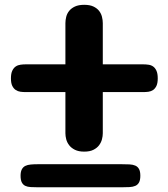

<svg xmlns="http://www.w3.org/2000/svg" viewBox="-20 -834 696 797"><path d="M65.4 -104.5Q65.4 -121.1 70.6 -130.9Q75.7 -140.6 85 -145.3Q94.2 -149.9 107.7 -151.1Q121.1 -152.3 137.2 -152.3H485.8Q503.4 -152.3 517.6 -151.6Q531.7 -150.9 541.7 -146.5Q551.8 -142.1 557.1 -132.3Q562.5 -122.6 562.5 -104.5Q562.5 -86.4 557.1 -76.7Q551.8 -66.9 541.7 -62.5Q531.7 -58.1 517.6 -57.4Q503.4 -56.6 485.8 -56.6H137.2Q121.1 -56.6 107.7 -57.4Q94.2 -58.1 85 -62.5Q75.7 -66.9 70.6 -76.7Q65.4 -86.4 65.4 -104.5ZM329.6 -204.6Q306.2 -204.6 291 -212.2Q275.9 -219.7 267.1 -231.2Q258.3 -242.7 254.9 -255.9Q251.5 -269 251.5 -280.8V-451.7H86.9Q76.2 -451.7 65.2 -453.1Q54.2 -454.6 45.4 -460.4Q36.6 -466.3 31 -477.5Q25.4 -488.8 25.4 -508.8Q25.4 -528.8 31 -540.5Q36.6 -552.2 45.4 -558.1Q54.2 -564 65.2 -565.4Q76.2 -566.9 86.9 -566.9H251.5V-737.8Q251.5 -750.5 254.9 -764.2Q258.3 -777.8 267.1 -788.8Q275.9 -799.8 291 -806.9Q306.2 -814 329.6 -814Q353 -814 367.9 -806.9Q382.8 -799.8 391.4 -788.8Q399.9 -777.8 403.3 -764.2Q406.7 -750.5 406.7 -737.8V-566.9H573.7Q585 -566.9 595.9 -565.4Q606.9 -564 615.5 -558.1Q624 -552.2 629.4 -540.5Q634.8 -528.8 634.8 -508.8Q634.8 -488.8 629.4 -477.5Q624 -466.3 615.5 -460.4Q606.9 -454.6 595.9 -453.1Q585 -451.7 573.7 -451.7H406.7V-280.8Q406.7 -269 403.3 -255.9Q399.9 -242.7 391.4 -231.2Q382.8 -219.7 367.9 -212.2Q353 -204.6 329.6 -204.6Z"/></svg>

Font: Corben
Style: Bold
Weight: 700
Designer: vernon adams
Foundry: vernon adams
Version: Version 1.101; ttfautohint (v1.6)